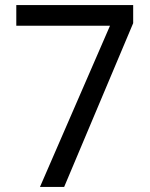

<svg xmlns="http://www.w3.org/2000/svg" viewBox="-20 -734 591 754"><path d="M412 -633H44V-714H503V-643L232 0H137Z"/></svg>

Font: ltelugu25
Style: Book
Weight: 400
Designer: Jelle Bosma - Monotype Design Team
Foundry: Monotype Imaging Inc.
Version: Version 2.003